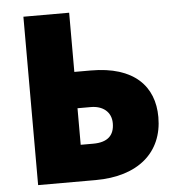

<svg xmlns="http://www.w3.org/2000/svg" viewBox="-52 -762 745 811"><g transform="rotate(-5 321.0 -357.0)"><path d="M77 0H321C501 0 608 -92 608 -242C608 -373 524 -463 341 -463H271V-714H77ZM271 -154V-309H328C377 -309 414 -282 414 -233C414 -182 386 -154 324 -154Z"/></g></svg>

Font: Noto Sans UI Black
Style: Regular
Weight: 900
Designer: Monotype Design Team
Foundry: Monotype Imaging Inc.
Version: Version 1.901